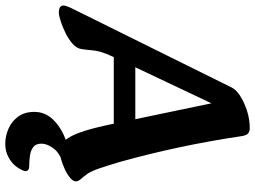

<svg xmlns="http://www.w3.org/2000/svg" viewBox="-152 -598 948 713"><g transform="rotate(90 321.5 -241.0)"><path d="M12 14Q-15 14 -15 -3Q-15 -11 -7 -29L289 -627Q297 -644 320 -659Q343 -674 375 -684.5Q407 -695 441 -695Q451 -695 459 -689.5Q467 -684 470 -665Q487 -550 511 -436.5Q535 -323 566 -212Q580 -165 590 -136Q600 -107 610 -92Q621 -77 629.5 -67.5Q638 -58 638 -49Q638 -39 625 -28Q612 -17 592.5 -8Q573 1 553 6.5Q533 12 519 12Q496 12 473 -27.5Q450 -67 428 -170L341 -587L370 -599L176 -189Q163 -161 157.5 -142Q152 -123 151 -107.5Q150 -92 147 -72Q145 -53 127.5 -37.5Q110 -22 86.5 -10.5Q63 1 42 7.5Q21 14 12 14ZM140 -190V-270H512V-190ZM380 105Q380 65 408.5 35.5Q437 6 481 -10.5Q525 -27 568 -27Q578 -27 584.5 -24Q591 -21 591 -16Q591 -13 587 -9.5Q583 -6 572 -2Q532 11 515 34.5Q498 58 498 78Q498 99 510 108.5Q522 118 541 121Q560 124 581 124Q590 124 595 127.5Q600 131 600 137Q600 146 588 165Q576 185 552 199Q528 213 499 213Q470 213 442.5 201Q415 189 397.5 165Q380 141 380 105Z"/></g></svg>

Font: Alkatra Medium
Style: Regular
Weight: 500
Designer: Suman Bhandary
Version: Version 1.100;gftools[0.9.22]